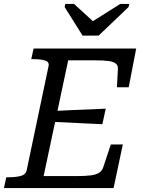

<svg xmlns="http://www.w3.org/2000/svg" viewBox="-39 -957 727 977"><path d="M381 -776H463L615 -921L619 -937H573L400 -828L460 -825L338 -937H293L290 -921ZM586 -222 539 0H-19L-7 -55H4Q40 -55 66 -61.5Q92 -68 97 -92L208 -620Q213 -642 190.5 -649Q168 -656 131 -656H120L132 -710H654L616 -513H556L561 -606Q562 -624 550.5 -633.5Q539 -643 513.5 -646.5Q488 -650 445 -650H308L183 -61H352Q395 -61 422 -64.5Q449 -68 464.5 -77.5Q480 -87 486 -105L525 -222ZM230 -392Q275 -395 320 -396.5Q365 -398 409.5 -400Q454 -402 499 -404L482 -325Q439 -327 394.5 -329Q350 -331 306 -333.5Q262 -336 218 -337Z"/></svg>

Font: Roboto Serif
Style: Italic
Weight: 400
Italic angle: -10°
Designer: Greg Gazdowicz
Foundry: Commercial Type
Version: Version 1.008